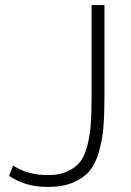

<svg xmlns="http://www.w3.org/2000/svg" viewBox="-20 -730 519 761"><path d="M16 -33 32 -74Q89 -36 170 -36Q215 -36 247 -50.5Q279 -65 297.5 -88.5Q316 -112 326.5 -154Q337 -196 340 -239.5Q343 -283 343 -349V-710H394V-349Q394 -277 390 -227.5Q386 -178 372.5 -129.5Q359 -81 335 -52.5Q311 -24 269.5 -6.5Q228 11 170 11Q80 11 16 -33Z"/></svg>

Font: Raleway
Style: Light
Weight: 300
Designer: Matt McInerney, Pablo Impallari, Rodrigo Fuenzalida
Foundry: Matt McInerney, Pablo Impallari, Rodrigo Fuenzalida
Version: Version 3.000